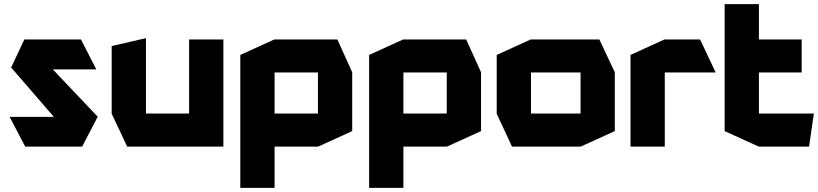

<svg xmlns="http://www.w3.org/2000/svg" viewBox="-20 -710 3962 930"><path d="M115 -374 98 -519H372L446 -375V-374ZM278 -101 34 -383 98 -519 453 -145V-144ZM102 0 27 -143V-144H453L378 0Z M896 0V-519H1062V0H897ZM596 0 521 -159V-160H896V0ZM521 -160V-487L686 -525H687V-160Z M1310 -359V-519H1614L1686 -360V-359ZM1144 200V-158H1145L1310 0V200ZM1277 0 1144 -159V-160H1520V0ZM1144 -160V-444L1309 -519H1310V-160ZM1520 0V-359H1686V-75L1521 0Z M1934 -359V-519H2238L2310 -360V-359ZM1768 200V-158H1769L1934 0V200ZM1901 0 1768 -159V-160H2144V0ZM1768 -160V-444L1933 -519H1934V-160ZM2144 0V-359H2310V-75L2145 0Z M2552 -359V-519H2883L2958 -360V-359ZM2460 0 2386 -159V-160H2792V0ZM2386 -160V-444L2551 -519H2552V-160ZM2792 0V-359H2958V-75L2793 0Z M3034 0V-444L3199 -519H3200V0ZM3200 -359V-519H3371L3446 -360V-359Z M3490 -359V-690H3656V-519L3491 -359ZM3491 -359 3656 -519H3863V-359ZM3655 0 3490 -75V-359H3656V0ZM3656 0V-160H3922V-159L3899 0Z"/></svg>

Font: Foldit
Style: Bold
Weight: 700
Version: Version 1.003